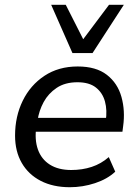

<svg xmlns="http://www.w3.org/2000/svg" viewBox="-20 -774 575 803"><path d="M272 9Q202 9 150.5 -17.5Q99 -44 71 -92.5Q43 -141 43 -207Q43 -287 75 -352.5Q107 -418 166 -457Q225 -496 305 -496Q382 -496 427 -461Q472 -426 488 -368.5Q504 -311 495 -246L492 -223H114L122 -281H440L422 -267Q429 -313 419 -349.5Q409 -386 381 -408Q353 -430 304 -430Q252 -430 217 -406.5Q182 -383 162.5 -347Q143 -311 137 -270L132 -245Q124 -190 138.5 -149Q153 -108 188.5 -85.5Q224 -63 278 -63Q324 -63 363.5 -76Q403 -89 435 -117L462 -56Q429 -25 377.5 -8Q326 9 272 9ZM283 -552 194 -754H255L328 -610L436 -754H498L367 -552Z"/></svg>

Font: Nunito Sans 12pt ExtraLight 12pt Medium
Style: Italic
Weight: 500
Italic angle: -9°
Version: Version 3.101;gftools[0.9.27]